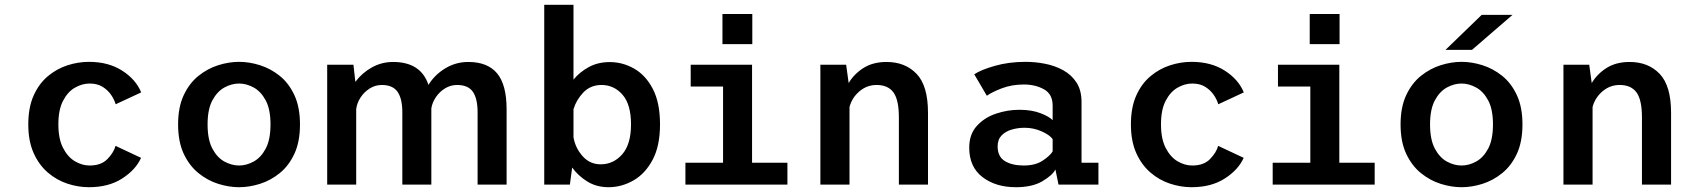

<svg xmlns="http://www.w3.org/2000/svg" viewBox="-20 -770 7090 801"><path d="M351 11Q306 11 261.2 -3.8Q216.5 -18.5 179.5 -50.2Q142.5 -82 120.2 -131.8Q98 -181.5 98 -251Q98 -321.5 120.2 -371.2Q142.5 -421 179.5 -452Q216.5 -483 261.2 -497.5Q306 -512 351 -512Q432.5 -512 489.8 -475.2Q547 -438.5 569 -384.5L462.5 -335Q457 -354.5 443.5 -374.2Q430 -394 408 -407.8Q386 -421.5 354 -421.5Q322.5 -421.5 292.5 -404.2Q262.5 -387 243 -349.5Q223.5 -312 223.5 -251Q223.5 -191 243 -153Q262.5 -115 292.5 -97.2Q322.5 -79.5 354 -79.5Q402 -79.5 428.2 -106.5Q454.5 -133.5 462 -161.5L568.5 -111.5Q546.5 -62 490 -25.5Q433.5 11 351 11Z M977.5 11Q935 11 890.5 -3Q846 -17 808 -47.8Q770 -78.5 746.5 -128.5Q723 -178.5 723 -251Q723 -323 746.5 -373Q770 -423 808 -453.5Q846 -484 890.5 -498Q935 -512 977.5 -512Q1020 -512 1064.5 -498Q1109 -484 1147 -453.5Q1185 -423 1208.2 -373Q1231.5 -323 1231.5 -251Q1231.5 -178.5 1208.2 -128.5Q1185 -78.5 1147 -47.8Q1109 -17 1064.5 -3Q1020 11 977.5 11ZM977.5 -79.5Q1008 -79.5 1038.2 -96Q1068.5 -112.5 1088.5 -150Q1108.5 -187.5 1108.5 -251Q1108.5 -314 1088.5 -351.2Q1068.5 -388.5 1038.2 -405Q1008 -421.5 977.5 -421.5Q946.5 -421.5 916.2 -405Q886 -388.5 866 -351.2Q846 -314 846 -251Q846 -187.5 866 -150Q886 -112.5 916.2 -96Q946.5 -79.5 977.5 -79.5Z M1345 0V-500H1454.5L1462.5 -428.5Q1489.5 -465 1530.5 -488.2Q1571.5 -511.5 1620 -511.5Q1735.5 -511.5 1767.5 -416Q1793 -457.5 1837 -484.5Q1881 -511.5 1934 -511.5Q2014 -511.5 2053.8 -464Q2093.5 -416.5 2093.5 -313.5V0H1972.5V-301Q1972.5 -358.5 1952.8 -387Q1933 -415.5 1887 -415.5Q1860 -415.5 1837 -401.5Q1814 -387.5 1798.8 -365.2Q1783.5 -343 1779.5 -318V0H1658.5V-301Q1658.5 -358.5 1638.5 -387Q1618.5 -415.5 1573 -415.5Q1545.5 -415.5 1522.2 -400.8Q1499 -386 1484 -363Q1469 -340 1466 -314.5V0Z M2250.5 0V-750H2372.5V-438Q2398 -469 2436 -490Q2474 -511 2524 -511Q2578 -511 2626 -483.5Q2674 -456 2703.8 -398.5Q2733.5 -341 2733.5 -251Q2733.5 -161 2702.5 -103Q2671.5 -45 2622.2 -17Q2573 11 2519 11Q2468.5 11 2430.2 -12.8Q2392 -36.5 2367 -71L2357.5 0ZM2489.5 -415.5Q2444 -415.5 2414.2 -384.8Q2384.5 -354 2372.5 -314.5V-197Q2380.5 -152 2410.8 -118.2Q2441 -84.5 2486 -84.5Q2539 -84.5 2575.8 -126.2Q2612.5 -168 2612.5 -251Q2612.5 -334.5 2577 -375Q2541.5 -415.5 2489.5 -415.5Z M2994 -711.5H3118.5V-586H2994ZM2839.5 0V-91H2996.5V-409H2861.5V-500H3117.5V-91H3265V0Z M3402.5 0V-500H3510L3520.5 -423.5Q3543 -461.5 3582.5 -486.5Q3622 -511.5 3678.5 -511.5Q3756.5 -511.5 3804 -461.8Q3851.5 -412 3851.5 -299.5V0H3730V-280.5Q3730 -353 3707.5 -384.2Q3685 -415.5 3637 -415.5Q3596.5 -415.5 3565.2 -388.8Q3534 -362 3524 -323.5V0Z M4218 11Q4134 11 4078.8 -31.2Q4023.5 -73.5 4023.5 -154Q4023.5 -210 4055.5 -245Q4087.5 -280 4135.5 -296Q4183.5 -312 4232.5 -312Q4284.5 -312 4321.5 -297.5Q4358.5 -283 4371.5 -268.5V-329.5Q4371.5 -377.5 4335.2 -397.5Q4299 -417.5 4251.5 -417.5Q4201.5 -417.5 4160 -401.8Q4118.5 -386 4097 -370.5L4044.5 -460Q4071.5 -478.5 4130 -495.2Q4188.5 -512 4258.5 -512Q4299 -512 4340 -504Q4381 -496 4415.5 -477Q4450 -458 4471 -425.8Q4492 -393.5 4492 -344.5V-91H4562.5V0H4396L4383 -63Q4370.5 -38.5 4328.5 -13.8Q4286.5 11 4218 11ZM4251 -79.5Q4299.5 -79.5 4330.5 -100.2Q4361.5 -121 4371.5 -138.5V-189.5Q4360 -206.5 4326 -221.8Q4292 -237 4254.5 -237Q4227 -237 4201 -229.5Q4175 -222 4158.5 -205Q4142 -188 4142 -159.5Q4142 -116.5 4172.2 -98Q4202.5 -79.5 4251 -79.5Z M4951 11Q4906 11 4861.2 -3.8Q4816.5 -18.5 4779.5 -50.2Q4742.5 -82 4720.2 -131.8Q4698 -181.5 4698 -251Q4698 -321.5 4720.2 -371.2Q4742.5 -421 4779.5 -452Q4816.5 -483 4861.2 -497.5Q4906 -512 4951 -512Q5032.5 -512 5089.8 -475.2Q5147 -438.5 5169 -384.5L5062.5 -335Q5057 -354.5 5043.5 -374.2Q5030 -394 5008 -407.8Q4986 -421.5 4954 -421.5Q4922.5 -421.5 4892.5 -404.2Q4862.5 -387 4843 -349.5Q4823.5 -312 4823.5 -251Q4823.5 -191 4843 -153Q4862.5 -115 4892.5 -97.2Q4922.5 -79.5 4954 -79.5Q5002 -79.5 5028.2 -106.5Q5054.5 -133.5 5062 -161.5L5168.5 -111.5Q5146.5 -62 5090 -25.5Q5033.5 11 4951 11Z M5444 -711.5H5568.5V-586H5444ZM5289.5 0V-91H5446.5V-409H5311.5V-500H5567.5V-91H5715V0Z M6077.5 11Q6035 11 5990.5 -3Q5946 -17 5908 -47.8Q5870 -78.5 5846.5 -128.5Q5823 -178.5 5823 -251Q5823 -323 5846.5 -373Q5870 -423 5908 -453.5Q5946 -484 5990.5 -498Q6035 -512 6077.5 -512Q6120 -512 6164.5 -498Q6209 -484 6247 -453.5Q6285 -423 6308.2 -373Q6331.5 -323 6331.5 -251Q6331.5 -178.5 6308.2 -128.5Q6285 -78.5 6247 -47.8Q6209 -17 6164.5 -3Q6120 11 6077.5 11ZM6077.5 -79.5Q6108 -79.5 6138.2 -96Q6168.5 -112.5 6188.5 -150Q6208.5 -187.5 6208.5 -251Q6208.5 -314 6188.5 -351.2Q6168.5 -388.5 6138.2 -405Q6108 -421.5 6077.5 -421.5Q6046.5 -421.5 6016.2 -405Q5986 -388.5 5966 -351.2Q5946 -314 5946 -251Q5946 -187.5 5966 -150Q5986 -112.5 6016.2 -96Q6046.5 -79.5 6077.5 -79.5ZM6121 -562H6010.5L6161.5 -708H6290Z M6502.5 0V-500H6610L6620.5 -423.5Q6643 -461.5 6682.5 -486.5Q6722 -511.5 6778.5 -511.5Q6856.5 -511.5 6904 -461.8Q6951.5 -412 6951.5 -299.5V0H6830V-280.5Q6830 -353 6807.5 -384.2Q6785 -415.5 6737 -415.5Q6696.5 -415.5 6665.2 -388.8Q6634 -362 6624 -323.5V0Z"/></svg>

Font: Trispace Medium
Style: Regular
Weight: 500
Designer: Tyler Finck
Foundry: Etcetera Type Company
Version: Version 1.210; ttfautohint (v1.8.3)